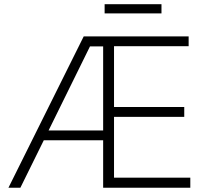

<svg xmlns="http://www.w3.org/2000/svg" viewBox="-20 -877 968 897"><path d="M371.1 -707H861.3V-661.1H512.7V-377H840.8V-331.1H512.7V-46.9H869.1V0H461.9V-221.7H184.6L75.2 0H19.5ZM461.9 -267.6V-660.2H400.4L207 -267.6ZM734.4 -814.5H468.8V-857.4H734.4Z"/></svg>

Font: Pretendard GOV ExtraLight
Style: Regular
Weight: 200
Designer: Base glyphs from Inter by Rasmus Andersson; Hangeul glyphs from Noto Sans CJK(Source Han Sans) by Jang Soo-young and Kan
Foundry: Kil Hyung-jin
Version: Version 1.309